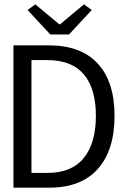

<svg xmlns="http://www.w3.org/2000/svg" viewBox="-20 -865 590 885"><path d="M208 0Q354 0 431 -86.5Q508 -173 508 -331Q508 -488 430.5 -572Q353 -656 204 -656H42V0ZM125 -588H198Q311 -588 366.5 -522Q422 -456 422 -331Q422 -206 366.5 -137Q311 -68 198 -68H125ZM107 -819 212 -706H298L403 -819L367 -845L257 -753H253L143 -845Z"/></svg>

Font: Codetta
Style: Regular
Weight: 400
Italic angle: -11°
Designer: Ulrich Proeller
Foundry: PROSA GmbH
Version: Version 2.00;September 29, 2018;FontCreator 11.5.0.2427 64-b